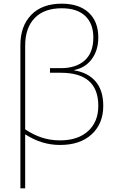

<svg xmlns="http://www.w3.org/2000/svg" viewBox="-20 -785 634 1045"><path d="M515 -581Q515 -512 480 -464Q445 -416 384 -404V-402Q459 -390 500.5 -341.5Q542 -293 542 -209Q542 -112 479 -54Q416 4 307 4Q257 4 210.5 -10Q164 -24 117 -54V240H91V-540Q91 -643 150 -704Q209 -765 316 -765Q410 -765 462.5 -716.5Q515 -668 515 -581ZM117 -536V-81Q162 -51 208 -36Q254 -21 307 -21Q404 -21 459.5 -71.5Q515 -122 515 -209Q515 -389 311 -389H252V-414H311Q394 -414 441 -456Q488 -498 488 -581Q488 -656 444 -698Q400 -740 316 -740Q220 -740 168.5 -686.5Q117 -633 117 -536Z"/></svg>

Font: Noto Sans UI Thin
Style: Regular
Weight: 250
Designer: Monotype Design Team
Foundry: Monotype Imaging Inc.
Version: Version 1.001